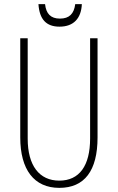

<svg xmlns="http://www.w3.org/2000/svg" viewBox="-20 -899 570 929"><path d="M268 -770C336 -770 373 -810 376 -879H344C338 -832 315 -809 270 -809C225 -809 203 -833 198 -879H166C171 -805 204 -770 268 -770ZM267 10C389 10 452 -73 452 -234V-714H416V-229C416 -97 364 -25 267 -25C170 -25 114 -98 114 -228V-714H78V-234C78 -78 145 10 267 10Z"/></svg>

Font: Kathrein 37 Thin Condensed
Style: Regular
Weight: 250
Width: 3
Designer: Lazydogs Typefoundry, based on Open Sans by Ascender Corporation
Foundry: Lazydogs Typefoundry
Version: Version 1.003;PS 001.003;hotconv 1.0.88;makeotf.lib2.5.64775